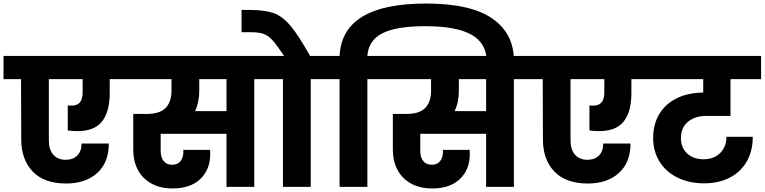

<svg xmlns="http://www.w3.org/2000/svg" viewBox="-37 -1056 4321 1085"><path d="M670 -609H583V-530Q583 -425 540 -370Q497 -315 400 -315Q371 -315 346 -319V-460Q353 -459 366 -459Q399 -459 414.5 -477.5Q430 -496 430 -534V-609H239V-263Q239 -210 264.5 -181.5Q290 -153 334 -153Q376 -153 400 -177.5Q424 -202 424 -245H578Q578 -138 512.5 -78.5Q447 -19 337 -19Q213 -19 148 -86.5Q83 -154 83 -269L82 -609H-17V-740H670Z M1498 -609H1400V0H1243V-300H871V-202Q871 -168 887.5 -146.5Q904 -125 936 -125Q966 -125 982.5 -145Q999 -165 999 -196V-209H1150Q1151 -200 1151 -187Q1151 -97 1094.5 -44Q1038 9 939 9Q868 9 817.5 -19.5Q767 -48 741.5 -97.5Q716 -147 716 -210V-412H790Q867 -412 899.5 -446.5Q932 -481 932 -543V-609H636V-740H1498ZM1243 -609H1089V-543Q1089 -478 1065 -428H1243Z M1817 -740V-609H1719V0H1562V-609H1464V-740H1568Q1528 -801 1503.5 -828Q1479 -855 1452.5 -864.5Q1426 -874 1380 -874H1328V-1000H1377Q1461 -999 1509.5 -982Q1558 -965 1604 -911Q1650 -857 1715 -740Z M2370 -1036Q2624 -1036 2745.5 -951Q2867 -866 2867 -715V-698H2713V-711Q2713 -811 2628 -859.5Q2543 -908 2367 -908Q2201 -908 2123 -867.5Q2045 -827 2039 -740H2137V-609H2039V0H1882V-609H1784V-740H1882Q1896 -1036 2370 -1036Z M2965 -609H2867V0H2710V-300H2338V-202Q2338 -168 2354.5 -146.5Q2371 -125 2403 -125Q2433 -125 2449.5 -145Q2466 -165 2466 -196V-209H2617Q2618 -200 2618 -187Q2618 -97 2561.5 -44Q2505 9 2406 9Q2335 9 2284.5 -19.5Q2234 -48 2208.5 -97.5Q2183 -147 2183 -210V-412H2257Q2334 -412 2366.5 -446.5Q2399 -481 2399 -543V-609H2103V-740H2965ZM2710 -609H2556V-543Q2556 -478 2532 -428H2710Z M3618 -609H3531V-530Q3531 -425 3488 -370Q3445 -315 3348 -315Q3319 -315 3294 -319V-460Q3301 -459 3314 -459Q3347 -459 3362.5 -477.5Q3378 -496 3378 -534V-609H3187V-263Q3187 -210 3212.5 -181.5Q3238 -153 3282 -153Q3324 -153 3348 -177.5Q3372 -202 3372 -245H3526Q3526 -138 3460.5 -78.5Q3395 -19 3285 -19Q3161 -19 3096 -86.5Q3031 -154 3031 -269L3030 -609H2931V-740H3618Z M3954 -401Q3892 -401 3851.5 -368.5Q3811 -336 3811 -275Q3811 -222 3846 -189Q3881 -156 3938 -156Q3997 -156 4032.5 -191Q4068 -226 4068 -283H4217Q4217 -204 4183.5 -144.5Q4150 -85 4087.5 -52.5Q4025 -20 3942 -20Q3858 -20 3792.5 -52Q3727 -84 3690.5 -142Q3654 -200 3654 -276Q3654 -353 3688 -410.5Q3722 -468 3786 -500Q3850 -532 3937 -533V-609H3584V-740H4264V-609H4091V-401Z"/></svg>

Font: MSTAGE
Style: Bold
Weight: 700
Designer: Ninad Kale (Devanagari), Jonny Pinhorn (Latin)
Foundry: Indian Type Foundry
Version: 4.004